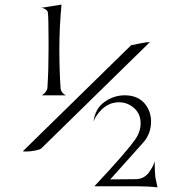

<svg xmlns="http://www.w3.org/2000/svg" viewBox="-20 -808 830 834"><path d="M651.9 -107.9Q651.9 -63 654.8 -38.1L664.1 5.9Q622.6 1 570.8 1H390.1Q528.8 -147 567.9 -203.1Q590.8 -236.3 590.8 -272.9Q590.8 -314.5 561 -339.8Q532.7 -363.8 497.1 -363.8Q446.8 -363.8 411.1 -320.8Q393.1 -299.8 386.2 -279.8Q393.1 -335.4 432.1 -363.8Q472.7 -394 522 -394Q582 -394 612.8 -353Q636.2 -320.3 636.2 -279.8Q636.2 -229 604 -190.9L459 -28.8L571.8 -29.8Q588.4 -29.8 602.8 -37.8Q617.2 -45.9 625.7 -57.4Q634.3 -68.8 640.6 -80.3Q647 -91.8 649.4 -99.6ZM243.2 -423.8Q244.1 -414.6 250 -407Q255.9 -399.4 261.7 -396.5L267.1 -394H162.1Q185.1 -409.7 186 -426.8Q190.9 -503.9 190.9 -590.8V-632.8Q190.9 -728 188 -753.9Q186 -761.7 178.7 -766.8Q171.4 -772 165 -772.9L158.2 -773.9L247.1 -788.1Q237.8 -689 237.8 -590.8Q237.8 -505.9 243.2 -423.8ZM549.8 -611.8Q558.1 -613.8 587.9 -619.4Q617.7 -625 627.9 -625H630.9Q279.3 -281.2 159.2 -163.1Q154.3 -158.2 133.3 -154.1Q112.3 -149.9 94.2 -149.9Q82 -149.9 79.1 -150.9Z"/></svg>

Font: Anticva
Style: Regular
Weight: 400
Version: Version 1.000